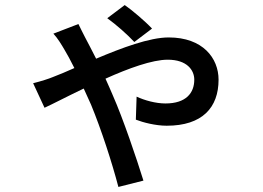

<svg xmlns="http://www.w3.org/2000/svg" viewBox="-20 -664 1040 759"><path d="M581 -551C555 -579 501 -625 473 -644L404 -592C440 -566 482 -529 511 -498ZM191 -531C208 -513 224 -486 234 -469C245 -451 259 -425 274 -395C243 -381 214 -369 188 -359C174 -353 143 -343 111 -335L156 -238C187 -252 244 -282 311 -314L340 -250C380 -153 423 -21 448 75L547 50C520 -37 467 -194 426 -287C418 -307 407 -330 397 -353C488 -394 582 -428 643 -428C719 -428 748 -387 748 -349C748 -297 716 -255 634 -255C596 -255 552 -267 520 -282L517 -191C545 -180 595 -167 639 -167C780 -167 844 -239 844 -349C844 -434 782 -516 647 -516C571 -516 462 -475 360 -432C343 -465 328 -495 316 -517C309 -531 298 -552 290 -569Z"/></svg>

Font: Noto Sans T Chinese Medium
Style: Regular
Weight: 500
Designer: Ryoko NISHIZUKA (kana & ideographs); Paul D. Hunt (Latin, Greek & Cyrillic); Wenlong ZHANG (bopomofo); Sandoll Communica
Foundry: Adobe Systems Incorporated
Version: Version 1.000;PS 1;hotconv 1.0.78;makeotf.lib2.5.61930